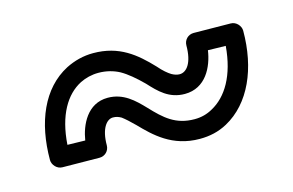

<svg xmlns="http://www.w3.org/2000/svg" viewBox="-49 -529 719 471"><g transform="rotate(-15 310.5 -293.5)"><path d="M403 -274C456 -274 479 -322 485 -363L530 -362C524 -288 495 -241 456 -220C442 -212 427 -208 410 -208C362 -208 336 -232 305 -265C282 -289 257 -314 217 -314C165 -314 143 -265 137 -227L92 -228C97 -302 125 -348 164 -368C178 -375 194 -379 211 -379C231 -379 249 -374 264 -366C280 -357 298 -342 317 -323C340 -298 363 -274 403 -274ZM403 -324C397 -324 390 -326 383 -330C375 -335 365 -343 353 -357C316 -396 277 -429 211 -429C186 -429 163 -423 141 -412C74 -377 41 -299 41 -203C41 -191 52 -178 66 -178L160 -177C174 -177 185 -188 185 -202C185 -244 201 -264 217 -264C225 -264 231 -262 238 -258C246 -252 256 -243 268 -231C300 -198 340 -158 410 -158C435 -158 458 -163 480 -175C546 -211 581 -291 581 -387C581 -399 570 -412 556 -412L462 -413C448 -413 437 -402 437 -388C437 -344 421 -324 403 -324Z"/></g></svg>

Font: Asimov
Style: NarOu
Weight: 500
Designer: Google
Version: Version 2.000980; 2014